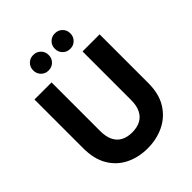

<svg xmlns="http://www.w3.org/2000/svg" viewBox="-250 -1041 1192 1192"><g transform="rotate(-45 346.5 -444.5)"><path d="M343 12Q265 12 200.5 -19.5Q136 -51 98.5 -114Q61 -177 61 -273V-700H211V-272Q211 -225 226.5 -192Q242 -159 272.5 -142.5Q303 -126 346 -126Q390 -126 420.5 -142.5Q451 -159 467 -192Q483 -225 483 -272V-700H633V-273Q633 -177 593.5 -114Q554 -51 488.5 -19.5Q423 12 343 12ZM250 -765Q222 -765 202.5 -784.5Q183 -804 183 -833Q183 -862 202.5 -881.5Q222 -901 250 -901Q280 -901 299.5 -881.5Q319 -862 319 -833Q319 -804 299.5 -784.5Q280 -765 250 -765ZM441 -765Q412 -765 392.5 -784.5Q373 -804 373 -833Q373 -862 392.5 -881.5Q412 -901 441 -901Q470 -901 489.5 -881.5Q509 -862 509 -833Q509 -804 489.5 -784.5Q470 -765 441 -765Z"/></g></svg>

Font: DM Sans 10pt Black
Style: Regular
Weight: 900
Version: Version 4.004;gftools[0.9.30]